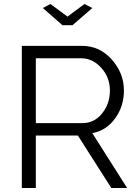

<svg xmlns="http://www.w3.org/2000/svg" viewBox="-20 -939 693 959"><path d="M194 -899 232 -919 317 -856 402 -919 441 -899 342 -813H292ZM159 0H89V-710H389Q478 -710 538.5 -641.5Q599 -573 599 -487Q599 -408 555 -347.5Q511 -287 441 -274L615 0H536L369 -262H159ZM159 -648V-324H391Q451 -324 490 -372.5Q529 -421 529 -487Q529 -552 486 -600Q443 -648 385 -648Z"/></svg>

Font: Raleway
Style: Regular
Weight: 400
Designer: Matt McInerney, Pablo Impallari, Rodrigo Fuenzalida
Foundry: Matt McInerney, Pablo Impallari, Rodrigo Fuenzalida
Version: Version 1.000;PS 001.001;hotconv 1.0.56; ttfautohint (v1.5)